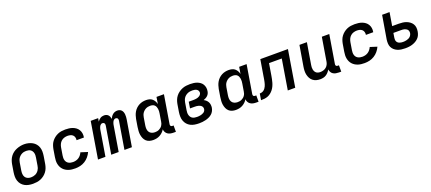

<svg xmlns="http://www.w3.org/2000/svg" viewBox="61 -1576 5877 2619"><g transform="rotate(-20 3000.0 -266.5)"><path d="M254 8Q223 8 192 2Q161 -4 135 -18.5Q109 -33 90 -56Q71 -79 61.5 -108Q52 -137 52 -168.5Q52 -200 57 -232L75 -342Q80 -370 90 -397Q100 -424 117.5 -448Q135 -472 159 -490Q183 -508 210.5 -519Q238 -530 265.5 -535.5Q293 -541 321 -541Q353 -541 383.5 -533.5Q414 -526 440 -511.5Q466 -497 485 -474Q504 -451 513.5 -422Q523 -393 523 -361.5Q523 -330 518 -298L500 -188Q495 -160 485 -133Q475 -106 457.5 -82.5Q440 -59 416 -40.5Q392 -22 365 -11Q338 0 310 4Q282 8 254 8ZM256 -84Q273 -84 289 -87Q305 -90 320.5 -97Q336 -104 349 -115.5Q362 -127 371.5 -141.5Q381 -156 386.5 -171.5Q392 -187 394 -203L412 -313Q415 -330 415.5 -346.5Q416 -363 412.5 -378.5Q409 -394 400.5 -407.5Q392 -421 379 -430Q366 -439 350 -442.5Q334 -446 317 -446Q301 -446 285 -443Q269 -440 254 -432.5Q239 -425 226 -413.5Q213 -402 203.5 -388Q194 -374 189 -358.5Q184 -343 181 -327L163 -217Q159 -192 160.5 -167.5Q162 -143 174.5 -123Q187 -103 209 -93.5Q231 -84 256 -84Z M868 8Q844 8 819.5 5.5Q795 3 772.5 -4.5Q750 -12 730.5 -24Q711 -36 695.5 -53Q680 -70 670 -91Q660 -112 655.5 -135.5Q651 -159 652 -183.5Q653 -208 657 -232L675 -342Q680 -369 689.5 -396Q699 -423 716.5 -446.5Q734 -470 757.5 -488.5Q781 -507 807.5 -518.5Q834 -530 861.5 -534Q889 -538 917 -538Q944 -538 971.5 -534.5Q999 -531 1024 -521.5Q1049 -512 1069.5 -496.5Q1090 -481 1103.5 -458.5Q1117 -436 1121.5 -409Q1126 -382 1121 -354Q1121 -353 1120.5 -351.5Q1120 -350 1120 -348H1013Q1013 -349 1013.5 -349.5Q1014 -350 1014 -351Q1017 -372 1011 -391.5Q1005 -411 991 -423.5Q977 -436 957 -441Q937 -446 917 -446Q893 -446 868.5 -438.5Q844 -431 825 -414Q806 -397 795.5 -374Q785 -351 781 -327L763 -217Q760 -200 760 -182.5Q760 -165 764.5 -149Q769 -133 779 -120Q789 -107 803 -99Q817 -91 834 -87.5Q851 -84 868 -84Q889 -84 910.5 -89.5Q932 -95 950.5 -107Q969 -119 983 -137Q997 -155 1006 -175L1106 -143Q1091 -109 1066 -79Q1041 -49 1008.5 -29Q976 -9 940 -0.5Q904 8 868 8Z M1198 0 1285 -530H1393L1385 -482Q1393 -494 1403.5 -505Q1414 -516 1426.5 -523.5Q1439 -531 1453 -534.5Q1467 -538 1480 -538Q1497 -538 1512.5 -532.5Q1528 -527 1539 -515.5Q1550 -504 1556 -488.5Q1562 -473 1564 -457Q1571 -473 1581.5 -488Q1592 -503 1606.5 -515Q1621 -527 1638 -532.5Q1655 -538 1672 -538Q1672 -538 1672 -538Q1672 -538 1672 -538Q1690 -538 1706 -532Q1722 -526 1733 -513.5Q1744 -501 1749.5 -485Q1755 -469 1756.5 -452Q1758 -435 1757 -417Q1756 -399 1753 -381L1690 0H1582L1648 -399Q1649 -408 1648.5 -416.5Q1648 -425 1643.5 -432Q1639 -439 1631.5 -442.5Q1624 -446 1615 -446Q1606 -446 1597.5 -441.5Q1589 -437 1583 -430Q1577 -423 1573 -414.5Q1569 -406 1566 -397.5Q1563 -389 1561 -380.5Q1559 -372 1558 -364L1498 0H1390L1456 -399Q1457 -408 1456.5 -416.5Q1456 -425 1451.5 -432Q1447 -439 1439.5 -442.5Q1432 -446 1423 -446Q1414 -446 1405.5 -441.5Q1397 -437 1391 -430Q1385 -423 1381 -414.5Q1377 -406 1374 -397.5Q1371 -389 1369 -380.5Q1367 -372 1366 -364L1306 0Z M1998 8Q1970 8 1943.5 0Q1917 -8 1898 -26Q1879 -44 1868.5 -68.5Q1858 -93 1853.5 -120Q1849 -147 1851 -175.5Q1853 -204 1857 -232L1875 -342Q1880 -367 1888 -392Q1896 -417 1910 -440.5Q1924 -464 1944 -483Q1964 -502 1988 -514.5Q2012 -527 2037.5 -532.5Q2063 -538 2089 -538Q2114 -538 2137.5 -532Q2161 -526 2178.5 -511Q2196 -496 2207.5 -475.5Q2219 -455 2224 -432L2240 -530H2348L2280 -118Q2279 -111 2280 -104.5Q2281 -98 2285 -93Q2289 -88 2295 -86Q2301 -84 2308 -84H2326V8H2293Q2270 8 2248 3.5Q2226 -1 2208.5 -13Q2191 -25 2180.5 -44Q2170 -63 2169 -85Q2156 -63 2136.5 -44.5Q2117 -26 2094.5 -14Q2072 -2 2047.5 3Q2023 8 1998 8ZM2056 -84Q2071 -84 2086 -86.5Q2101 -89 2115 -95.5Q2129 -102 2141.5 -112Q2154 -122 2163 -135Q2172 -148 2177 -162Q2182 -176 2184 -191L2202 -301Q2205 -318 2206 -335Q2207 -352 2204.5 -368.5Q2202 -385 2196 -400Q2190 -415 2178 -426Q2166 -437 2150 -441.5Q2134 -446 2117 -446Q2101 -446 2085 -443Q2069 -440 2054 -432.5Q2039 -425 2026 -413.5Q2013 -402 2003.5 -388Q1994 -374 1989 -358.5Q1984 -343 1981 -327L1963 -217Q1959 -192 1960.5 -167.5Q1962 -143 1974.5 -123Q1987 -103 2009 -93.5Q2031 -84 2056 -84Z M2665 8Q2632 8 2600.5 3Q2569 -2 2541.5 -16Q2514 -30 2494 -53Q2474 -76 2463.5 -105.5Q2453 -135 2452.5 -167.5Q2452 -200 2457 -232L2475 -342Q2480 -370 2490.5 -397.5Q2501 -425 2519.5 -449Q2538 -473 2563 -491Q2588 -509 2615.5 -520Q2643 -531 2671.5 -534.5Q2700 -538 2728 -538Q2754 -538 2780 -534.5Q2806 -531 2829 -522.5Q2852 -514 2872 -499.5Q2892 -485 2904.5 -464Q2917 -443 2921.5 -417.5Q2926 -392 2921 -366Q2919 -350 2911.5 -333.5Q2904 -317 2891 -304.5Q2878 -292 2862 -283.5Q2846 -275 2830 -269Q2848 -260 2863 -246.5Q2878 -233 2887.5 -215Q2897 -197 2899.5 -175.5Q2902 -154 2899 -133Q2895 -109 2883 -86Q2871 -63 2851.5 -46.5Q2832 -30 2808.5 -19.5Q2785 -9 2761 -3Q2737 3 2713 5.5Q2689 8 2665 8ZM2667 -84Q2680 -84 2692 -85Q2704 -86 2716.5 -88.5Q2729 -91 2741.5 -95.5Q2754 -100 2765 -107Q2776 -114 2783.5 -125Q2791 -136 2793 -149Q2796 -162 2792 -175Q2788 -188 2779.5 -197Q2771 -206 2759 -211.5Q2747 -217 2734.5 -220.5Q2722 -224 2708.5 -225Q2695 -226 2681 -226H2616L2631 -318H2696Q2708 -318 2720 -319Q2732 -320 2743.5 -322Q2755 -324 2766.5 -328Q2778 -332 2788.5 -339Q2799 -346 2806.5 -356.5Q2814 -367 2816 -379Q2818 -395 2811 -409.5Q2804 -424 2790.5 -432Q2777 -440 2760.5 -443Q2744 -446 2728 -446Q2711 -446 2694 -443.5Q2677 -441 2661 -434Q2645 -427 2630.5 -416Q2616 -405 2606 -390.5Q2596 -376 2590 -360Q2584 -344 2581 -327L2563 -217Q2560 -200 2560 -182.5Q2560 -165 2564.5 -149Q2569 -133 2578.5 -119.5Q2588 -106 2602 -98Q2616 -90 2633 -87Q2650 -84 2667 -84Z M3198 8Q3170 8 3143.5 0Q3117 -8 3098 -26Q3079 -44 3068.5 -68.5Q3058 -93 3053.5 -120Q3049 -147 3051 -175.5Q3053 -204 3057 -232L3075 -342Q3080 -367 3088 -392Q3096 -417 3110 -440.5Q3124 -464 3144 -483Q3164 -502 3188 -514.5Q3212 -527 3237.5 -532.5Q3263 -538 3289 -538Q3314 -538 3337.5 -532Q3361 -526 3378.5 -511Q3396 -496 3407.5 -475.5Q3419 -455 3424 -432L3440 -530H3548L3480 -118Q3479 -111 3480 -104.5Q3481 -98 3485 -93Q3489 -88 3495 -86Q3501 -84 3508 -84H3526V8H3493Q3470 8 3448 3.5Q3426 -1 3408.5 -13Q3391 -25 3380.5 -44Q3370 -63 3369 -85Q3356 -63 3336.5 -44.5Q3317 -26 3294.5 -14Q3272 -2 3247.5 3Q3223 8 3198 8ZM3256 -84Q3271 -84 3286 -86.5Q3301 -89 3315 -95.5Q3329 -102 3341.5 -112Q3354 -122 3363 -135Q3372 -148 3377 -162Q3382 -176 3384 -191L3402 -301Q3405 -318 3406 -335Q3407 -352 3404.5 -368.5Q3402 -385 3396 -400Q3390 -415 3378 -426Q3366 -437 3350 -441.5Q3334 -446 3317 -446Q3301 -446 3285 -443Q3269 -440 3254 -432.5Q3239 -425 3226 -413.5Q3213 -402 3203.5 -388Q3194 -374 3189 -358.5Q3184 -343 3181 -327L3163 -217Q3159 -192 3160.5 -167.5Q3162 -143 3174.5 -123Q3187 -103 3209 -93.5Q3231 -84 3256 -84Z M3565 0 3580 -92Q3595 -92 3610 -96Q3625 -100 3637.5 -109.5Q3650 -119 3659.5 -131.5Q3669 -144 3675.5 -158.5Q3682 -173 3686.5 -187.5Q3691 -202 3694 -216.5Q3697 -231 3700 -246Q3703 -261 3705 -276Q3705 -276 3705 -277Q3705 -278 3706 -279V-280Q3706 -281 3706 -282Q3706 -283 3706 -283L3747 -530H4148L4061 0H3953L4025 -438H3840L3812 -268Q3808 -244 3803 -219.5Q3798 -195 3791 -170.5Q3784 -146 3773 -122.5Q3762 -99 3746 -78Q3730 -57 3708.5 -40Q3687 -23 3663 -14Q3639 -5 3614 -2.5Q3589 0 3565 0Z M4423 8Q4394 8 4366.5 0.5Q4339 -7 4317.5 -24Q4296 -41 4283 -65.5Q4270 -90 4264 -117Q4258 -144 4259 -173.5Q4260 -203 4265 -232L4315 -530H4423L4371 -217Q4368 -201 4367.5 -184.5Q4367 -168 4370 -153Q4373 -138 4380 -124.5Q4387 -111 4398.5 -101.5Q4410 -92 4425.5 -88Q4441 -84 4457 -84Q4479 -84 4501.5 -90.5Q4524 -97 4542 -112Q4560 -127 4570.5 -148Q4581 -169 4584 -191L4640 -530H4748L4680 -118Q4679 -111 4680 -104.5Q4681 -98 4685 -93Q4689 -88 4695 -86Q4701 -84 4708 -84H4726V8H4693Q4671 8 4649.5 4Q4628 0 4610.5 -11Q4593 -22 4582.5 -40.5Q4572 -59 4570 -80Q4558 -60 4542.5 -42.5Q4527 -25 4507.5 -13Q4488 -1 4466 3.5Q4444 8 4423 8Z M5068 8Q5044 8 5019.5 5.5Q4995 3 4972.5 -4.5Q4950 -12 4930.5 -24Q4911 -36 4895.5 -53Q4880 -70 4870 -91Q4860 -112 4855.5 -135.5Q4851 -159 4852 -183.5Q4853 -208 4857 -232L4875 -342Q4880 -369 4889.5 -396Q4899 -423 4916.5 -446.5Q4934 -470 4957.5 -488.5Q4981 -507 5007.5 -518.5Q5034 -530 5061.5 -534Q5089 -538 5117 -538Q5144 -538 5171.5 -534.5Q5199 -531 5224 -521.5Q5249 -512 5269.5 -496.5Q5290 -481 5303.5 -458.5Q5317 -436 5321.5 -409Q5326 -382 5321 -354Q5321 -353 5320.5 -351.5Q5320 -350 5320 -348H5213Q5213 -349 5213.5 -349.5Q5214 -350 5214 -351Q5217 -372 5211 -391.5Q5205 -411 5191 -423.5Q5177 -436 5157 -441Q5137 -446 5117 -446Q5093 -446 5068.5 -438.5Q5044 -431 5025 -414Q5006 -397 4995.5 -374Q4985 -351 4981 -327L4963 -217Q4960 -200 4960 -182.5Q4960 -165 4964.5 -149Q4969 -133 4979 -120Q4989 -107 5003 -99Q5017 -91 5034 -87.5Q5051 -84 5068 -84Q5089 -84 5110.5 -89.5Q5132 -95 5150.5 -107Q5169 -119 5183 -137Q5197 -155 5206 -175L5306 -143Q5291 -109 5266 -79Q5241 -49 5208.5 -29Q5176 -9 5140 -0.5Q5104 8 5068 8Z M5656 8Q5627 8 5599 4Q5571 0 5546 -10.5Q5521 -21 5500.5 -39Q5480 -57 5468.5 -81Q5457 -105 5455.5 -133.5Q5454 -162 5458 -191L5515 -530H5623L5591 -338H5686Q5715 -338 5743 -334.5Q5771 -331 5796 -321.5Q5821 -312 5842.5 -296Q5864 -280 5878 -257.5Q5892 -235 5895 -207Q5898 -179 5893 -150Q5889 -125 5878.5 -100.5Q5868 -76 5849 -57Q5830 -38 5806 -25Q5782 -12 5757 -4.5Q5732 3 5706.5 5.5Q5681 8 5656 8ZM5658 -84Q5671 -84 5684.5 -85.5Q5698 -87 5711.5 -90.5Q5725 -94 5738 -100Q5751 -106 5761.5 -115.5Q5772 -125 5779 -138Q5786 -151 5788 -164Q5790 -177 5787.5 -190Q5785 -203 5778 -212.5Q5771 -222 5760 -228.5Q5749 -235 5737.5 -239Q5726 -243 5712.5 -244Q5699 -245 5686 -245H5575L5564 -176Q5562 -162 5563 -149Q5564 -136 5569.5 -124.5Q5575 -113 5584.5 -105Q5594 -97 5606 -92.5Q5618 -88 5631 -86Q5644 -84 5658 -84Z"/></g></svg>

Font: Iosevka Curly SmBdEx
Style: Italic
Weight: 600
Width: 7
Italic angle: -9°
Monospace: yes
Designer: Belleve Invis
Foundry: Belleve Invis
Version: Version 11.1.0; ttfautohint (v1.8.3)